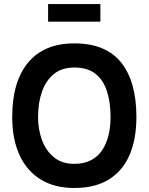

<svg xmlns="http://www.w3.org/2000/svg" viewBox="-20 -926 740 956"><path d="M219.5 -905.8H479.8V-818.2H219.5ZM40.8 -343Q40.8 -520.2 120.5 -615.1Q200.2 -710 350 -710Q506.5 -710 582.9 -615.1Q659.2 -520.2 659.2 -343Q659.2 -234.2 625.5 -155.2Q591.8 -76.2 523 -33.1Q454.2 10 350 10Q250.2 10 181.4 -33.1Q112.5 -76.2 76.6 -155.2Q40.8 -234.2 40.8 -343ZM350 -110.2Q399.5 -110.2 434.2 -128.9Q469 -147.5 490.1 -180.2Q511.2 -213 520.9 -254.8Q530.5 -296.5 530.5 -343Q530.5 -414.5 513 -470.2Q495.5 -526 456.1 -557.9Q416.8 -589.8 350 -589.8Q288.8 -589.8 248.9 -557.9Q209 -526 189.2 -470.2Q169.5 -414.5 169.5 -343Q169.5 -281.5 189.2 -228.2Q209 -175 248.9 -142.6Q288.8 -110.2 350 -110.2Z"/></svg>

Font: Haskoy
Style: Regular
Weight: 400
Designer: Ertekin Erdin
Foundry: Ertekin Erdin
Version: Version 1.500